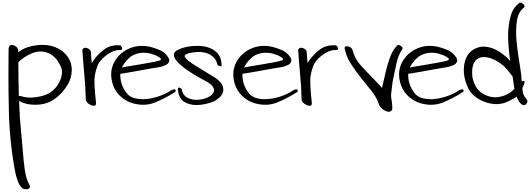

<svg xmlns="http://www.w3.org/2000/svg" viewBox="-20 -808 4091 1477"><path d="M120.1 -406.2Q152.3 -430.7 191.4 -444.3Q230.5 -457 276.4 -461.9Q293 -462.9 307.6 -462.9Q374 -462.9 429.7 -433.6Q497.1 -396.5 521.5 -331.1Q532.2 -302.7 532.2 -268.6Q532.2 -261.7 531.2 -254.9Q529.3 -212.9 506.8 -167Q456.1 -80.1 383.8 -36.1Q311.5 8.8 199.2 -5.9Q174.8 -10.7 156.2 -17.6Q138.7 -24.4 127 -32.2Q128.9 33.2 132.8 98.6Q137.7 165 144.5 229.5Q147.5 256.8 149.4 284.2Q152.3 311.5 154.3 337.9Q160.2 420.9 169.9 492.2Q178.7 563.5 204.1 609.4Q218.8 628.9 203.1 641.6Q194.3 648.4 181.6 648.4Q170.9 648.4 157.2 643.6Q130.9 626 115.2 581.1Q99.6 537.1 92.8 493.2Q51.8 263.7 47.9 33.2Q44.9 -101.6 44.9 -239.3Q44.9 -334 45.9 -429.7Q45.9 -430.7 45.9 -430.7Q45.9 -441.4 49.8 -448.2Q52.7 -455.1 57.6 -458Q72.3 -468.8 94.7 -455.1Q118.2 -442.4 120.1 -421.9Q120.1 -418 120.1 -414.1Q120.1 -410.2 120.1 -406.2ZM125 -70.3Q128.9 -70.3 132.8 -69.3Q136.7 -68.4 141.6 -68.4Q195.3 -50.8 256.8 -60.5Q318.4 -69.3 353.5 -88.9Q386.7 -106.4 414.1 -140.6Q440.4 -175.8 451.2 -213.9Q457 -234.4 457 -254.9Q457 -274.4 449.2 -292Q427.7 -341.8 399.4 -368.2Q370.1 -394.5 338.9 -404.3Q280.3 -422.9 219.7 -395.5Q159.2 -368.2 121.1 -329.1Q121.1 -272.5 122.1 -206.1Q123 -140.6 125 -70.3Z M614.3 -414.1Q613.3 -416 613.3 -418Q613.3 -423.8 615.2 -428.7Q618.2 -433.6 622.1 -436.5Q635.7 -445.3 656.2 -435.5Q676.8 -425.8 678.7 -410.2Q679.7 -393.6 682.6 -358.4Q685.5 -323.2 689.5 -286.1Q691.4 -266.6 694.3 -247.1Q696.3 -228.5 699.2 -213.9Q707 -166 706.1 -119.1Q704.1 -72.3 718.8 -14.6Q700.2 -21.5 678.7 -32.2Q657.2 -43 639.6 -48.8Q638.7 -87.9 648.4 -128.9Q658.2 -168.9 659.2 -208Q660.2 -250 671.9 -288.1Q683.6 -325.2 709 -356.4Q743.2 -401.4 787.1 -431.6Q827.1 -460 883.8 -460Q889.6 -460 895.5 -460Q913.1 -460 918.9 -440.4Q919.9 -436.5 919.9 -433.6Q919.9 -421.9 900.4 -422.9Q870.1 -424.8 835 -406.2Q799.8 -387.7 772.5 -361.3Q757.8 -346.7 747.1 -332Q735.4 -316.4 730.5 -302.7Q715.8 -264.6 710.9 -234.4Q705.1 -204.1 707 -155.3Q708 -128.9 710.9 -94.7Q713.9 -60.5 718.8 -14.6Q718.8 6.8 702.1 5.9Q692.4 5.9 678.7 0Q639.6 -17.6 639.6 -48.8Q637.7 -141.6 628.9 -231.4Q620.1 -322.3 614.3 -414.1Z M1264.6 -379.9Q1277.3 -365.2 1280.3 -353.5Q1284.2 -342.8 1280.3 -333Q1273.4 -315.4 1252 -306.6Q1230.5 -296.9 1212.9 -293Q1189.5 -289.1 1126 -278.3Q1063.5 -266.6 1001 -255.9Q966.8 -250 937.5 -245.1Q908.2 -240.2 889.6 -238.3Q880.9 -242.2 884.8 -258.8Q887.7 -274.4 889.6 -280.3Q899.4 -286.1 950.2 -294.9Q1001 -303.7 1061.5 -313.5Q1101.6 -320.3 1138.7 -327.1Q1176.8 -334 1202.1 -340.8Q1210.9 -342.8 1214.8 -345.7Q1218.8 -349.6 1217.8 -353.5Q1215.8 -362.3 1199.2 -371.1Q1182.6 -380.9 1170.9 -384.8Q1135.7 -398.4 1106.4 -401.4Q1076.2 -404.3 1051.8 -399.4Q1004.9 -390.6 973.6 -362.3Q943.4 -334 925.8 -303.7Q915 -287.1 910.2 -266.6Q905.3 -247.1 905.3 -225.6Q906.2 -184.6 922.9 -144.5Q939.5 -105.5 965.8 -79.1Q985.4 -61.5 1011.7 -53.7Q1039.1 -45.9 1070.3 -44.9Q1128.9 -43.9 1190.4 -63.5Q1252 -83 1290 -109.4Q1321.3 -127.9 1329.1 -117.2Q1332 -113.3 1332 -109.4Q1332 -102.5 1321.3 -96.7Q1244.1 -47.9 1167 -17.6Q1126 -2 1081.1 -2Q1041 -2 998 -14.6Q941.4 -31.2 899.4 -74.2Q856.4 -118.2 842.8 -175.8Q835 -206.1 835 -234.4Q835 -286.1 859.4 -331.1Q897.5 -399.4 966.8 -431.6Q1003.9 -449.2 1046.9 -454.1Q1060.5 -455.1 1074.2 -455.1Q1103.5 -455.1 1133.8 -448.2Q1166 -440.4 1204.1 -424.8Q1242.2 -409.2 1264.6 -379.9Z M1684.6 -304.7Q1684.6 -294.9 1668.9 -299.8Q1653.3 -304.7 1651.4 -314.5Q1646.5 -335 1636.7 -350.6Q1626 -366.2 1612.3 -377Q1586.9 -396.5 1554.7 -403.3Q1522.5 -410.2 1498 -408.2Q1415 -401.4 1402.3 -382.8Q1390.6 -364.3 1460.9 -317.4Q1524.4 -278.3 1574.2 -247.1Q1624 -215.8 1633.8 -210.9Q1656.2 -197.3 1676.8 -173.8Q1696.3 -149.4 1697.3 -122.1Q1698.2 -119.1 1698.2 -117.2Q1697.3 -84 1668.9 -58.6Q1638.7 -31.2 1608.4 -21.5Q1580.1 -11.7 1549.8 -5.9Q1519.5 0 1490.2 0Q1436.5 0 1394.5 -26.4Q1353.5 -53.7 1348.6 -121.1Q1347.7 -139.6 1363.3 -132.8Q1379.9 -126 1379.9 -114.3Q1383.8 -92.8 1395.5 -78.1Q1407.2 -63.5 1424.8 -54.7Q1443.4 -45.9 1464.8 -42Q1487.3 -39.1 1509.8 -41Q1551.8 -43.9 1585.9 -62.5Q1621.1 -81.1 1626 -107.4Q1628.9 -125 1614.3 -145.5Q1598.6 -166 1557.6 -186.5Q1546.9 -192.4 1502.9 -216.8Q1459 -241.2 1413.1 -273.4Q1382.8 -294.9 1358.4 -318.4Q1334 -341.8 1323.2 -362.3Q1318.4 -374 1318.4 -384.8Q1317.4 -390.6 1319.3 -396.5Q1324.2 -412.1 1346.7 -423.8Q1364.3 -432.6 1385.7 -439.5Q1408.2 -446.3 1432.6 -450.2Q1462.9 -455.1 1496.1 -455.1Q1510.7 -455.1 1526.4 -454.1Q1575.2 -450.2 1613.3 -429.7Q1644.5 -413.1 1665 -382.8Q1684.6 -351.6 1684.6 -304.7Z M2204.1 -379.9Q2216.8 -365.2 2219.7 -353.5Q2223.6 -342.8 2219.7 -333Q2212.9 -315.4 2191.4 -306.6Q2169.9 -296.9 2152.3 -293Q2128.9 -289.1 2065.4 -278.3Q2002.9 -266.6 1940.4 -255.9Q1906.2 -250 1877 -245.1Q1847.7 -240.2 1829.1 -238.3Q1820.3 -242.2 1824.2 -258.8Q1827.1 -274.4 1829.1 -280.3Q1838.9 -286.1 1889.6 -294.9Q1940.4 -303.7 2001 -313.5Q2041 -320.3 2078.1 -327.1Q2116.2 -334 2141.6 -340.8Q2150.4 -342.8 2154.3 -345.7Q2158.2 -349.6 2157.2 -353.5Q2155.3 -362.3 2138.7 -371.1Q2122.1 -380.9 2110.4 -384.8Q2075.2 -398.4 2045.9 -401.4Q2015.6 -404.3 1991.2 -399.4Q1944.3 -390.6 1913.1 -362.3Q1882.8 -334 1865.2 -303.7Q1854.5 -287.1 1849.6 -266.6Q1844.7 -247.1 1844.7 -225.6Q1845.7 -184.6 1862.3 -144.5Q1878.9 -105.5 1905.3 -79.1Q1924.8 -61.5 1951.2 -53.7Q1978.5 -45.9 2009.8 -44.9Q2068.4 -43.9 2129.9 -63.5Q2191.4 -83 2229.5 -109.4Q2260.7 -127.9 2268.6 -117.2Q2271.5 -113.3 2271.5 -109.4Q2271.5 -102.5 2260.7 -96.7Q2183.6 -47.9 2106.4 -17.6Q2065.4 -2 2020.5 -2Q1980.5 -2 1937.5 -14.6Q1880.9 -31.2 1838.9 -74.2Q1795.9 -118.2 1782.2 -175.8Q1774.4 -206.1 1774.4 -234.4Q1774.4 -286.1 1798.8 -331.1Q1836.9 -399.4 1906.2 -431.6Q1943.4 -449.2 1986.3 -454.1Q2000 -455.1 2013.7 -455.1Q2043 -455.1 2073.2 -448.2Q2105.5 -440.4 2143.6 -424.8Q2181.6 -409.2 2204.1 -379.9Z M2274.4 -414.1Q2273.4 -416 2273.4 -418Q2273.4 -423.8 2275.4 -428.7Q2278.3 -433.6 2282.2 -436.5Q2295.9 -445.3 2316.4 -435.5Q2336.9 -425.8 2338.9 -410.2Q2339.8 -393.6 2342.8 -358.4Q2345.7 -323.2 2349.6 -286.1Q2351.6 -266.6 2354.5 -247.1Q2356.4 -228.5 2359.4 -213.9Q2367.2 -166 2366.2 -119.1Q2364.3 -72.3 2378.9 -14.6Q2360.4 -21.5 2338.9 -32.2Q2317.4 -43 2299.8 -48.8Q2298.8 -87.9 2308.6 -128.9Q2318.4 -168.9 2319.3 -208Q2320.3 -250 2332 -288.1Q2343.8 -325.2 2369.1 -356.4Q2403.3 -401.4 2447.3 -431.6Q2487.3 -460 2543.9 -460Q2549.8 -460 2555.7 -460Q2573.2 -460 2579.1 -440.4Q2580.1 -436.5 2580.1 -433.6Q2580.1 -421.9 2560.5 -422.9Q2530.3 -424.8 2495.1 -406.2Q2460 -387.7 2432.6 -361.3Q2418 -346.7 2407.2 -332Q2395.5 -316.4 2390.6 -302.7Q2376 -264.6 2371.1 -234.4Q2365.2 -204.1 2367.2 -155.3Q2368.2 -128.9 2371.1 -94.7Q2374 -60.5 2378.9 -14.6Q2378.9 6.8 2362.3 5.9Q2352.5 5.9 2338.9 0Q2299.8 -17.6 2299.8 -48.8Q2297.9 -141.6 2289.1 -231.4Q2280.3 -322.3 2274.4 -414.1Z M2632.8 -427.7Q2630.9 -432.6 2630.9 -436.5Q2630.9 -456.1 2656.2 -451.2Q2686.5 -446.3 2693.4 -418.9Q2709 -356.4 2752.9 -307.6Q2795.9 -259.8 2843.8 -211.9Q2865.2 -188.5 2888.7 -165Q2911.1 -141.6 2928.7 -118.2Q2950.2 -87.9 2958 -69.3Q2964.8 -49.8 2962.9 -40Q2960 -25.4 2943.4 -32.2Q2926.8 -38.1 2918 -62.5Q2913.1 -75.2 2912.1 -92.8Q2911.1 -110.4 2918 -131.8Q2924.8 -154.3 2930.7 -182.6Q2936.5 -210.9 2944.3 -243.2Q2957 -300.8 2977.5 -359.4Q2997.1 -418.9 3035.2 -458Q3039.1 -461.9 3044.9 -461.9Q3052.7 -461.9 3064.5 -454.1Q3077.1 -445.3 3077.1 -436.5Q3077.1 -433.6 3075.2 -430.7Q3043 -382.8 3030.3 -322.3Q3017.6 -262.7 3005.9 -208Q2999 -176.8 2997.1 -152.3Q2995.1 -127.9 2990.2 -96.7Q2986.3 -66.4 2992.2 -38.1Q2997.1 -9.8 2998 19.5Q2999 31.2 2995.1 38.1Q2991.2 44.9 2985.4 47.9Q2978.5 51.8 2970.7 51.8Q2955.1 51.8 2935.5 40Q2904.3 22.5 2895.5 -3.9Q2877.9 -59.6 2836.9 -109.4Q2796.9 -159.2 2760.7 -204.1Q2721.7 -252.9 2684.6 -309.6Q2646.5 -365.2 2632.8 -427.7Z M3479.5 -379.9Q3492.2 -365.2 3495.1 -353.5Q3499 -342.8 3495.1 -333Q3488.3 -315.4 3466.8 -306.6Q3445.3 -296.9 3427.7 -293Q3404.3 -289.1 3340.8 -278.3Q3278.3 -266.6 3215.8 -255.9Q3181.6 -250 3152.3 -245.1Q3123 -240.2 3104.5 -238.3Q3095.7 -242.2 3099.6 -258.8Q3102.5 -274.4 3104.5 -280.3Q3114.3 -286.1 3165 -294.9Q3215.8 -303.7 3276.4 -313.5Q3316.4 -320.3 3353.5 -327.1Q3391.6 -334 3417 -340.8Q3425.8 -342.8 3429.7 -345.7Q3433.6 -349.6 3432.6 -353.5Q3430.7 -362.3 3414.1 -371.1Q3397.5 -380.9 3385.7 -384.8Q3350.6 -398.4 3321.3 -401.4Q3291 -404.3 3266.6 -399.4Q3219.7 -390.6 3188.5 -362.3Q3158.2 -334 3140.6 -303.7Q3129.9 -287.1 3125 -266.6Q3120.1 -247.1 3120.1 -225.6Q3121.1 -184.6 3137.7 -144.5Q3154.3 -105.5 3180.7 -79.1Q3200.2 -61.5 3226.6 -53.7Q3253.9 -45.9 3285.2 -44.9Q3343.8 -43.9 3405.3 -63.5Q3466.8 -83 3504.9 -109.4Q3536.1 -127.9 3543.9 -117.2Q3546.9 -113.3 3546.9 -109.4Q3546.9 -102.5 3536.1 -96.7Q3459 -47.9 3381.8 -17.6Q3340.8 -2 3295.9 -2Q3255.9 -2 3212.9 -14.6Q3156.2 -31.2 3114.3 -74.2Q3071.3 -118.2 3057.6 -175.8Q3049.8 -206.1 3049.8 -234.4Q3049.8 -286.1 3074.2 -331.1Q3112.3 -399.4 3181.6 -431.6Q3218.8 -449.2 3261.7 -454.1Q3275.4 -455.1 3289.1 -455.1Q3318.4 -455.1 3348.6 -448.2Q3380.9 -440.4 3418.9 -424.8Q3457 -409.2 3479.5 -379.9Z M3976.6 -786.1Q3980.5 -788.1 3984.4 -788.1Q3994.1 -788.1 4005.9 -776.4Q4023.4 -757.8 4008.8 -748Q3965.8 -714.8 3956.1 -645.5Q3946.3 -576.2 3953.1 -496.1Q3957 -453.1 3962.9 -410.2Q3969.7 -366.2 3975.6 -327.1Q3981.4 -292 3985.4 -261.7Q3990.2 -232.4 3991.2 -209Q3992.2 -202.1 3992.2 -194.3Q3993.2 -186.5 3994.1 -179.7Q3994.1 -179.7 3995.1 -180.7Q3996.1 -180.7 3996.1 -181.6Q4018.6 -193.4 4015.6 -174.8Q4011.7 -156.2 3998 -129.9Q3999 -126 3999 -122.1Q3999 -117.2 4000 -113.3Q4001 -96.7 4007.8 -80.1Q4014.6 -63.5 4025.4 -51.8Q4037.1 -39.1 4037.1 -27.3Q4037.1 -16.6 4027.3 -6.8Q4018.6 1 4009.8 1Q3997.1 1 3983.4 -13.7Q3973.6 -24.4 3966.8 -37.1Q3959 -49.8 3954.1 -64.5Q3938.5 -52.7 3920.9 -43.9Q3903.3 -35.2 3886.7 -26.4Q3885.7 -26.4 3884.8 -26.4Q3883.8 -25.4 3882.8 -25.4Q3821.3 3.9 3744.1 -13.7Q3668 -31.2 3614.3 -83Q3580.1 -117.2 3559.6 -187.5Q3547.9 -229.5 3547.9 -269.5Q3547.9 -296.9 3553.7 -324.2Q3561.5 -360.4 3581.1 -389.6Q3601.6 -418 3636.7 -434.6Q3661.1 -446.3 3686.5 -449.2Q3711.9 -451.2 3737.3 -445.3Q3784.2 -435.5 3827.1 -406.2Q3871.1 -376 3904.3 -339.8Q3898.4 -381.8 3894.5 -427.7Q3889.6 -473.6 3888.7 -519.5Q3887.7 -603.5 3906.2 -676.8Q3923.8 -749 3976.6 -786.1ZM3894.5 -256.8Q3877 -280.3 3855.5 -299.8Q3833 -319.3 3808.6 -334Q3763.7 -362.3 3718.8 -368.2Q3672.9 -374 3644.5 -348.6Q3625 -331.1 3617.2 -298.8Q3608.4 -265.6 3614.3 -213.9Q3632.8 -126 3689.5 -90.8Q3746.1 -54.7 3807.6 -60.5Q3840.8 -64.5 3872.1 -78.1Q3903.3 -91.8 3926.8 -114.3Q3928.7 -116.2 3931.6 -119.1Q3933.6 -122.1 3937.5 -126Q3934.6 -140.6 3932.6 -154.3Q3930.7 -168.9 3928.7 -182.6Q3927.7 -186.5 3927.7 -191.4Q3926.8 -196.3 3925.8 -200.2Q3925.8 -205.1 3924.8 -210Q3923.8 -214.8 3922.9 -219.7Q3917 -227.5 3910.2 -236.3Q3902.3 -246.1 3894.5 -256.8Z"/></svg>

Font: Mrs Husband
Style: Regular
Weight: 400
Version: Version 1.0